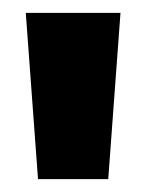

<svg xmlns="http://www.w3.org/2000/svg" viewBox="-20 -740 227 298"><path d="M39 -462 20 -720H167L148 -462Z"/></svg>

Font: Bricolage Grotesque 12pt ExtraBold
Style: Regular
Weight: 800
Designer: Mathieu Triay
Foundry: Atelier Triay
Version: Version 1.001; ttfautohint (v1.8.4.7-5d5b);gftools[0.9.33.de